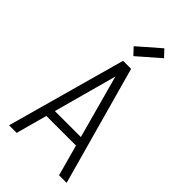

<svg xmlns="http://www.w3.org/2000/svg" viewBox="-308 -1129 1217 1217"><g transform="rotate(45 300.0 -520.5)"><path d="M42 0 264 -800H336L558 0H490L300 -695L110 0ZM136 -209 152 -269H448L464 -209ZM289 -867 246 -913 393 -1041 436 -995Z"/></g></svg>

Font: Victor Mono Light
Style: Regular
Weight: 300
Monospace: yes
Designer: Rune Bjørnerås
Version: Version 1.561;gftools[0.9.30]